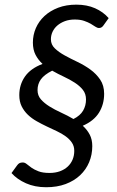

<svg xmlns="http://www.w3.org/2000/svg" viewBox="-20 -743 504 826"><path d="M425 -633.5Q417.5 -622.5 406 -622.5Q398.5 -622.5 390.2 -628.2Q382 -634 370.2 -640.8Q358.5 -647.5 342 -653.2Q325.5 -659 301.5 -659Q278 -659 259.2 -652Q240.5 -645 227 -633.5Q213.5 -622 206.2 -606.5Q199 -591 199 -574Q199 -551 216 -534.8Q233 -518.5 258.5 -504.5Q284 -490.5 313.5 -476.5Q343 -462.5 368.5 -444Q394 -425.5 411 -400.5Q428 -375.5 428 -339.5Q428 -294 405.8 -258.2Q383.5 -222.5 336 -202Q354.5 -185.5 365.8 -164.2Q377 -143 377 -114.5Q377 -77.5 363.5 -45.2Q350 -13 324.5 11Q299 35 262.2 48.8Q225.5 62.5 178.5 62.5Q130 62.5 91.8 45.5Q53.5 28.5 29.5 1.5L53.5 -31.5Q58 -38 63.5 -41Q69 -44 78 -44Q87 -44 95.2 -37Q103.5 -30 115.5 -21.5Q127.5 -13 145.8 -6Q164 1 193 1Q218 1 237.8 -6.2Q257.5 -13.5 271.2 -26.2Q285 -39 292.2 -56.2Q299.5 -73.5 299.5 -94Q299.5 -114.5 289.2 -129.5Q279 -144.5 262.5 -156.5Q246 -168.5 224.8 -178.5Q203.5 -188.5 181.2 -199Q159 -209.5 137.8 -221.5Q116.5 -233.5 100 -249.2Q83.5 -265 73.2 -285.5Q63 -306 63 -334Q63 -378.5 87.2 -413.5Q111.5 -448.5 163 -468Q144.5 -485 133 -507Q121.5 -529 121.5 -560Q121.5 -592.5 134.2 -622Q147 -651.5 171.2 -674Q195.5 -696.5 230.2 -709.8Q265 -723 308.5 -723Q354 -723 389 -707.5Q424 -692 447.5 -665ZM141.5 -355.5Q141.5 -332 156 -315.5Q170.5 -299 193 -285Q215.5 -271 243 -258.5Q270.5 -246 296 -231Q325 -245.5 337.5 -267Q350 -288.5 350 -315Q350 -339.5 336.5 -356.5Q323 -373.5 301.8 -387.2Q280.5 -401 254.8 -413Q229 -425 204.5 -439Q170 -421.5 155.8 -401.5Q141.5 -381.5 141.5 -355.5Z"/></svg>

Font: LatoHex
Style: Italic
Weight: 400
Italic angle: -7°
Designer: Lukasz Dziedzic
Foundry: tyPoland Lukasz Dziedzic
Version: Version 1.104; Western+Polish opensource